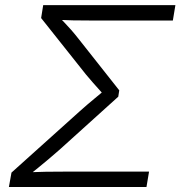

<svg xmlns="http://www.w3.org/2000/svg" viewBox="-20 -748 722 768"><path d="M15.6 0 25.9 -57.6 299.8 -303.7Q314.9 -317.4 329.3 -329.6Q343.8 -341.8 357.2 -353Q370.6 -364.3 382.8 -374.3Q395 -384.3 405.3 -393.1L400.4 -362.8Q391.6 -373 378.9 -387Q366.2 -400.9 352.1 -417Q337.9 -433.1 323.7 -450.2L144.5 -675.8L152.8 -727.5H681.6L671.4 -666H336.4Q302.2 -666 272.9 -666.5Q243.7 -667 217.3 -668.5L216.3 -680.2Q225.6 -670.4 238 -657.5Q250.5 -644.5 264.9 -628.2Q279.3 -611.8 294.9 -591.8L457 -386.7L453.1 -361.3L222.2 -152.8Q197.3 -130.9 174.6 -111.6Q151.9 -92.3 131.8 -76.2Q111.8 -60.1 94.2 -45.9L99.6 -59.1Q130.4 -60.5 163.6 -61Q196.8 -61.5 236.3 -61.5H576.2L565.9 0Z"/></svg>

Font: Inter 18pt Light
Style: Italic
Weight: 300
Italic angle: -9.3988°
Designer: Rasmus Andersson
Foundry: rsms
Version: Version 4.001;git-66647c0bb